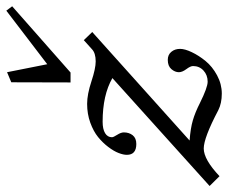

<svg xmlns="http://www.w3.org/2000/svg" viewBox="-121 -648 739 623"><g transform="rotate(-90 248.5 -336.5)"><path d="M292.5 -477.1 293 -669.4 325.7 -683.1 351.6 -552.7 525.4 -685.5 539.6 -666.5 324.7 -477.1ZM401.4 -121.6Q401.4 -106 390.6 -83.5Q379.9 -61 362.1 -39.1Q344.2 -17.1 315.7 -1.7Q287.1 13.7 256.3 13.7Q225.1 13.7 202.6 2.4Q112.8 -44.9 78.1 -44.9Q42.5 -44.9 -11.7 6.3L-43.5 -25.9L306.6 -341.3Q251.5 -373 165 -373Q141.1 -373 127.9 -365Q114.7 -356.9 114.7 -342.8Q114.7 -337.9 122.6 -325.7Q130.4 -313.5 130.4 -304.2Q130.4 -287.1 121.1 -275.4Q111.8 -263.7 92.8 -263.7Q57.6 -263.7 57.6 -294.4Q57.6 -305.7 63.5 -321Q69.3 -336.4 83 -354.5Q96.7 -372.6 115.2 -387.7Q133.8 -402.8 162.1 -413.1Q190.4 -423.3 223.1 -423.3Q253.9 -423.3 296.4 -409.2Q337.9 -395.5 360.8 -395.5Q387.7 -395.5 400.4 -407.7L429.7 -434.1L456.1 -406.7L104 -90.8Q143.6 -87.9 169.4 -80.3Q195.3 -72.8 226.1 -57.1Q276.4 -32.2 294.9 -32.2Q316.4 -32.2 331.1 -45.7Q345.7 -59.1 345.7 -79.6Q345.7 -87.9 335.7 -101.3Q325.7 -114.7 325.7 -125.5Q325.7 -138.2 335.7 -149.9Q345.7 -161.6 365.7 -161.6Q382.3 -161.6 391.8 -150.1Q401.4 -138.7 401.4 -121.6Z"/></g></svg>

Font: Elstob 18pt
Style: Italic
Weight: 400
Italic angle: -20°
Designer: Peter S. Baker
Version: Version 1.015